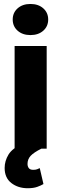

<svg xmlns="http://www.w3.org/2000/svg" viewBox="-20 -765 315 988"><path d="M45.4 -664.6Q45.4 -699.7 70.8 -722.2Q96.2 -744.6 136.7 -744.6Q177.2 -744.6 202.6 -722.2Q228 -699.7 228 -664.6Q228 -629.4 202.6 -606.9Q177.2 -584.5 136.7 -584.5Q96.2 -584.5 70.8 -606.9Q45.4 -629.4 45.4 -664.6ZM220.2 -528.3V0H55.2V-528.3ZM102.1 -29.3 192.9 0Q153.8 19.5 137.7 36.9Q121.6 54.2 121.6 78.6Q121.6 91.3 128.2 100.1Q134.8 108.9 150.9 108.9Q163.6 108.9 170.9 106Q178.2 103 184.6 100.1L203.6 182.1Q191.4 189.5 171.9 196.5Q152.3 203.6 122.6 203.6Q73.2 203.6 38.6 177Q3.9 150.4 3.9 99.1Q3.9 63.5 23.7 30.5Q43.5 -2.4 102.1 -29.3Z"/></svg>

Font: Vazirmatn RD Black
Style: Regular
Weight: 900
Designer: Saber Rastikerdar
Foundry: Saber Rastikerdar
Version: Version 32.102